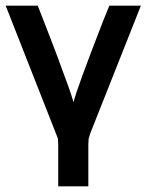

<svg xmlns="http://www.w3.org/2000/svg" viewBox="-22 -492 521 676"><path d="M-2 -472H111Q121 -447 153 -364Q185 -281 198 -244Q223 -179 237 -132Q246 -174 343 -423L363 -472H474L296 -23L290 -3Q290 1 289.5 7.5Q289 14 289 17V164H183V17Q183 14 182.5 7Q182 0 182 -4Z"/></svg>

Font: Coval
Style: Medium
Weight: 500
Foundry: Context Ltd
Version: Version 001.000